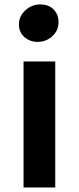

<svg xmlns="http://www.w3.org/2000/svg" viewBox="-20 -828 348 848"><path d="M84 0V-556.5H224V0ZM146.5 -643Q112 -643 87.8 -664.2Q63.5 -685.5 63.5 -721Q63.5 -745 76.8 -764.8Q90 -784.5 111.2 -796.5Q132.5 -808.5 156.5 -808.5Q195.5 -808.5 217 -786.2Q238.5 -764 238.5 -730Q238.5 -693 211 -668Q183.5 -643 146.5 -643Z"/></svg>

Font: Merriweather Sans SemiBold
Style: Regular
Weight: 600
Designer: Eben Sorkin
Foundry: Eben Sorkin
Version: Version 2.001